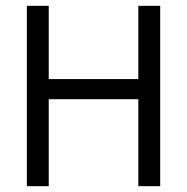

<svg xmlns="http://www.w3.org/2000/svg" viewBox="-20 -638 640 658"><path d="M454 0V-618H529V0ZM72 0V-618H147V0ZM101 -298V-367H500V-298Z"/></svg>

Font: Victor Mono
Style: Regular
Weight: 400
Monospace: yes
Designer: Rune Bjørnerås
Version: Version 1.561;gftools[0.9.30]